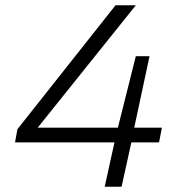

<svg xmlns="http://www.w3.org/2000/svg" viewBox="-20 -708 688 728"><path d="M377 0 414 -168H37L46 -218L418 -688H495L123 -224H427L495 -495H547L489 -224H594L583 -168H478L441 0Z"/></svg>

Font: Saira Thin Light
Style: Italic
Weight: 300
Italic angle: -12°
Version: Version 1.101